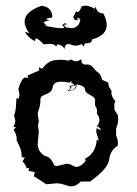

<svg xmlns="http://www.w3.org/2000/svg" viewBox="-20 -660 484 679"><path d="M231.9 -1Q226.6 -1 221.2 -2.7Q215.8 -4.4 209.5 -6.3Q203.1 -8.3 195.8 -10Q188.5 -11.7 179.2 -11.7L143.6 -8.3L99.6 -37.1L103.5 -51.3L80.6 -55.7L82.5 -62.5Q82.5 -65.9 79.1 -65.9L74.2 -64.9Q71.3 -77.6 59.6 -88.9L67.9 -103L56.6 -104Q56.6 -120.1 53.7 -129.9Q49.3 -143.6 41.5 -157.7Q38.6 -162.6 38.6 -167L39.1 -170.9Q39.1 -181.2 28.3 -202.1L37.1 -210L27.3 -211.4Q34.2 -224.1 34.2 -233.9L29.8 -252.9Q29.8 -254.4 30.8 -255.6Q31.7 -256.8 32.7 -260.3Q33.7 -263.7 34.9 -270.3Q36.1 -276.9 36.6 -289.6Q37.6 -314 40 -314L43.9 -310.1Q44.9 -310.1 46.9 -314.9Q48.8 -319.8 48.8 -326.7L44.9 -344.2Q47.9 -357.9 55.2 -372.1Q62.5 -386.2 70.3 -386.2Q74.2 -386.2 78.1 -382.3V-393.1L118.2 -410.6V-422.4L128.9 -416.5Q148.4 -443.4 173.8 -447.3L193.4 -448.7Q211.4 -448.7 220.2 -445.3L232.9 -449.7Q239.3 -443.4 248 -443.4Q256.3 -443.4 267.6 -450.7Q267.6 -431.6 281.7 -431.6L286.6 -432.1Q294.9 -432.1 300.3 -429.2Q307.1 -424.8 316.9 -412.6Q320.3 -407.7 325.2 -404.8Q335 -400.4 341.8 -377.4L363.3 -367.7Q363.3 -354.5 368.9 -347.4Q374.5 -340.3 374.5 -335L374 -330.1Q374 -319.3 387.7 -302.7L384.3 -291.5L384.8 -272L396.5 -252.4L397.9 -238.8Q397.9 -222.2 390.6 -205.6V-180.2Q397 -168 397 -152.8L396.5 -145Q369.1 -127.4 366.2 -96.2Q363.3 -64.9 298.8 -18.1H265.6Q250 -1 231.9 -1ZM250 -69.8Q259.8 -69.8 271.2 -78.9Q282.7 -87.9 282.7 -93.3Q282.7 -96.2 279.3 -98.1Q318.8 -116.7 322.3 -166.5L329.6 -161.6L320.3 -192.9L321.3 -206.5L337.4 -199.7Q333 -210.4 322.3 -213.4Q331.5 -224.1 331.5 -235.8Q331.5 -247.6 322.3 -258.3L323.2 -267.1Q323.2 -275.4 319.6 -280.3Q315.9 -285.2 315.9 -294.9L316.4 -304.7Q316.4 -312 311.3 -316.2Q306.2 -320.3 299.6 -323.7Q293 -327.1 287.4 -331.3Q281.7 -335.4 280.8 -343.3Q278.8 -357.9 250 -361.8L250.5 -357.4Q250.5 -338.4 216.8 -338.4Q228.5 -344.2 228.5 -349.6Q228.5 -353 224.1 -356Q241.2 -357.9 242.2 -359.9Q242.2 -362.8 232.4 -366.7V-373.5L224.6 -367.7Q212.9 -371.1 196.8 -371.1Q169.9 -371.1 167 -353.5Q164.1 -339.4 156.7 -334.2Q149.4 -329.1 141.8 -326.4Q134.3 -323.7 128.4 -319.8Q122.6 -315.9 122.6 -304.7L123 -304.2Q123 -290 118.2 -276.1Q113.3 -262.2 113.3 -255.9L117.2 -231.9L114.3 -215.3L117.2 -194.8L113.3 -151.4Q113.3 -123 139.2 -108.4Q150.9 -106 156.5 -100.1Q162.1 -94.2 165.3 -88.1Q168.5 -82 171.1 -77.4Q173.8 -72.8 180.7 -72.8L216.8 -81.1Q225.1 -81.1 234.9 -75.4Q244.6 -69.8 250 -69.8ZM232.9 -341.3Q248 -344.2 248 -359.9Q240.7 -355 229 -354.5L232.9 -352.1Q230.5 -344.7 223.1 -340.3ZM126.5 -639.6Q165 -635.3 165 -598.6Q144 -595.2 144 -592.3Q144 -590.3 155.3 -587.9L141.6 -585L134.3 -580.6L145.5 -567.4Q182.6 -560.1 197.8 -560.1Q207 -560.1 207 -563Q207 -565.4 200.2 -570.8Q205.6 -577.6 210 -577.6Q213.4 -577.6 217.3 -573.7L205.6 -572.8L212.4 -563.5L231.4 -560.5Q260.3 -560.5 264.2 -592.8L255.4 -596.7L251 -593.3Q251 -591.3 261.7 -591.3L250.5 -588.4Q241.2 -588.4 239.3 -600.6L249.5 -620.6L254.9 -617.2Q261.7 -617.2 268.6 -637.7L281.2 -640.1Q295.4 -640.1 315.4 -628.9L318.4 -637.7Q321.8 -612.8 345.7 -612.3Q357.4 -589.4 357.4 -571.3Q357.4 -534.7 305.2 -520.5V-520Q305.2 -506.8 285.6 -506.8H280.3Q277.8 -496.6 275.4 -496.6Q272.9 -496.6 269.5 -504.4Q257.8 -498.5 247.1 -498.5Q239.7 -498.5 232.9 -501.5Q226.1 -504.4 221.2 -504.4Q210 -504.4 207.5 -485.8Q204.6 -499.5 183.1 -503.4L178.2 -495.1Q173.8 -504.9 154.8 -504.9L134.8 -502.9Q115.2 -523.9 107.9 -523.9Q104 -523.9 104 -517.6V-514.2Q80.1 -525.4 67.9 -547.9L84 -542Q66.9 -564.9 66.9 -583.5Q66.9 -618.2 126.5 -639.6Z"/></svg>

Font: Truetypewriter PolyglOTT
Style: Regular
Weight: 400
Designer: Sergey Beatoff a.k.a. Sam_T
Version: Version 3.76